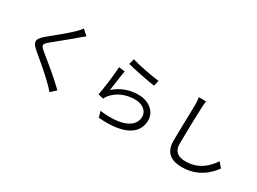

<svg xmlns="http://www.w3.org/2000/svg" viewBox="-44 -1523 3087 2307"><g transform="rotate(30 1500.0 -369.5)"><path d="M704 -738 630 -804C618 -785 593 -757 573 -737C505 -668 353 -548 278 -485C188 -409 176 -366 271 -287C364 -210 516 -80 586 -8C611 16 634 41 655 65L726 -1C620 -107 443 -250 352 -324C288 -378 289 -394 349 -445C423 -507 567 -621 635 -681C652 -695 683 -721 704 -738Z M1335 -784 1315 -708C1391 -687 1608 -643 1703 -630L1722 -707C1634 -715 1421 -757 1335 -784ZM1313 -602 1229 -613C1223 -508 1198 -298 1178 -207L1252 -189C1258 -205 1267 -222 1282 -239C1352 -323 1460 -373 1592 -373C1694 -373 1768 -316 1768 -236C1768 -99 1614 -8 1298 -47L1322 35C1694 66 1852 -55 1852 -234C1852 -351 1750 -443 1597 -443C1477 -443 1367 -405 1271 -321C1282 -385 1299 -534 1313 -602Z M2340 -779 2239 -780C2245 -751 2247 -715 2247 -678C2247 -573 2237 -320 2237 -172C2237 -9 2336 51 2480 51C2700 51 2829 -75 2898 -170L2841 -238C2769 -134 2666 -31 2483 -31C2388 -31 2319 -70 2319 -180C2319 -329 2326 -565 2331 -678C2332 -711 2335 -746 2340 -779Z"/></g></svg>

Font: Noto Sans CJK SC
Style: Regular
Weight: 400
Designer: Ryoko NISHIZUKA 西塚涼子 (kana, bopomofo & ideographs); Paul D. Hunt (Latin, Greek & Cyrillic); Sandoll Communications 산돌커뮤니
Foundry: Adobe
Version: Version 2.004;hotconv 1.0.118;makeotfexe 2.5.65603